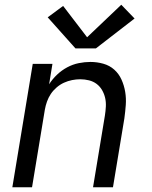

<svg xmlns="http://www.w3.org/2000/svg" viewBox="-20 -789 640 809"><path d="M32 0 118 -520H201L187 -434Q201 -456 220.5 -474.5Q240 -493 263.5 -505.5Q287 -518 312 -523Q337 -528 361 -528Q389 -528 415.5 -520.5Q442 -513 461.5 -495.5Q481 -478 492 -453.5Q503 -429 507.5 -402Q512 -375 510 -347Q508 -319 504 -290L456 0H372L422 -302Q425 -321 426 -340Q427 -359 423 -376.5Q419 -394 410 -409.5Q401 -425 387 -435.5Q373 -446 355 -450.5Q337 -455 318 -455Q301 -455 283.5 -451.5Q266 -448 249.5 -440.5Q233 -433 218.5 -420.5Q204 -408 194 -393Q184 -378 178 -361Q172 -344 169 -327L115 0ZM298 -585 181 -716 246 -764 347 -632 491 -769 547 -711 384 -585Z"/></svg>

Font: Iosevka SS04 Extended Oblique
Style: Regular
Weight: 400
Width: 7
Italic angle: -9°
Monospace: yes
Designer: Belleve Invis
Foundry: Belleve Invis
Version: Version 19.0.0; ttfautohint (v1.8.4)